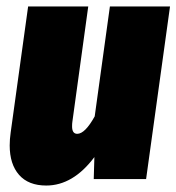

<svg xmlns="http://www.w3.org/2000/svg" viewBox="-20 -554 546 594"><path d="M10 -104Q10 -123 13 -144L67 -534H253L204 -178Q203 -172 203 -163Q203 -140 219 -140Q243 -140 273 -194L320 -534H506L432 0H270L272 -68Q206 20 123 20Q68 20 39 -13Q10 -46 10 -104Z"/></svg>

Font: Fira Sans Condensed Black
Style: Italic
Weight: 900
Width: 3
Italic angle: -8°
Designer: Carrois Corporate & Edenspiekermann AG
Foundry: Carrois Corporate GbR & Edenspiekermann AG
Version: Version 4.203